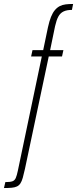

<svg xmlns="http://www.w3.org/2000/svg" viewBox="-93 -763 389 969"><path d="M-73 186 -66 156Q-42 156 -30.5 152Q-19 148 -13.5 135.5Q-8 123 -3 99L118 -478H64L71 -510H125L149 -625Q156 -657 164.5 -678Q173 -699 184 -712Q195 -725 208.5 -732Q222 -739 239 -741Q256 -743 276 -743L270 -713Q244 -713 227.5 -705Q211 -697 201.5 -679.5Q192 -662 185 -631L160 -510H227L220 -478H153L33 89Q27 116 22 134Q17 152 10 162.5Q3 173 -7.5 178Q-18 183 -34 184.5Q-50 186 -73 186Z"/></svg>

Font: Saira UltraCondensed Thin
Style: Italic
Weight: 250
Width: 1
Italic angle: -12°
Designer: Hector Gatti with collaboration of the Omnibus-Type team
Foundry: Omnibus-Type
Version: Version 1.101